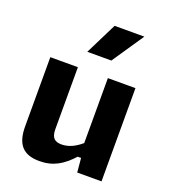

<svg xmlns="http://www.w3.org/2000/svg" viewBox="-150 -929 919 1047"><g transform="rotate(20 310.0 -405.0)"><path d="M63 -541V-140C63 -32.5 108 12 200 12C279.5 12 333 -21 389 -82H408.5L416 0H557V-541H397V-164C362.5 -134.5 325 -114.5 282.5 -114.5C246 -114.5 223 -129 223 -181V-541ZM242.5 -637.5 334 -821.5H506.5L382 -637.5Z"/></g></svg>

Font: Monaspace Neon ExtraBold
Style: Regular
Weight: 800
Designer: Riley Cran & the Lettermatic Team
Foundry: Lettermatic
Version: Version 1.200 (Monaspace Neon)